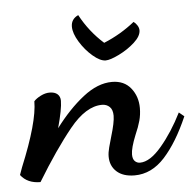

<svg xmlns="http://www.w3.org/2000/svg" viewBox="-82 -565 642 630"><g transform="rotate(-5 239.0 -250.0)"><path d="M257 -49Q257 -62 261.5 -79Q266 -96 271 -113Q285 -159 285 -181Q285 -201 275 -210.5Q265 -220 250 -220Q197 -220 143 -153.5Q89 -87 27 15Q-16 15 -38 -14L-29 -39Q30 -182 30 -251Q38 -260 53 -267.5Q68 -275 82 -275Q99 -275 108 -267Q117 -259 117 -245Q117 -218 100 -156Q145 -216 193.5 -254Q242 -292 289 -292Q329 -292 351 -264.5Q373 -237 373 -199Q373 -177 367.5 -157Q362 -137 351 -112Q334 -70 334 -49Q334 -34 341 -27Q348 -20 358 -20Q391 -20 429.5 -65.5Q468 -111 499 -173L516 -159Q480 -76 436.5 -28Q393 20 337 20Q299 20 278 1Q257 -18 257 -49ZM174 -484Q174 -509 198 -520Q228 -464 275 -422Q331 -445 377 -482Q384 -477 389 -469Q394 -461 394 -453Q394 -434 371.5 -413.5Q349 -393 319.5 -378.5Q290 -364 275 -364Q257 -364 233 -384.5Q209 -405 191.5 -433.5Q174 -462 174 -484Z"/></g></svg>

Font: Dancing Script
Style: Bold
Weight: 700
Designer: Pablo Impallari
Foundry: Pablo Impallari
Version: Version 2.000